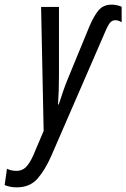

<svg xmlns="http://www.w3.org/2000/svg" viewBox="-112 -566 544 827"><path d="M110 103 338 -422Q352 -456 361.5 -467.5Q371 -479 385 -479Q398 -479 412 -470V-537Q390 -546 369 -546Q333 -546 312.5 -521.5Q292 -497 273 -452L180 -226Q171 -205 161 -176Q151 -147 141 -116H138Q140 -147 141 -178Q142 -209 142 -239V-536H65L76 -2L39 85Q23 126 5 148Q-13 170 -41 170Q-63 170 -82 161L-92 231Q-69 241 -40 241Q17 241 50 203Q83 165 110 103Z"/></svg>

Font: Noto Sans Display Condensed
Style: Italic
Weight: 400
Width: 3
Designer: Monotype Design team
Foundry: Monotype Imaging Inc.
Version: 1.000